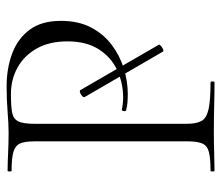

<svg xmlns="http://www.w3.org/2000/svg" viewBox="-64 -604 668 580"><g transform="rotate(-90 270.0 -314.0)"><path d="M267 -392Q265 -395 269.5 -399.5Q274 -404 280 -406Q286 -408 288 -405L425 -168Q426 -166 421.5 -162Q417 -158 411.5 -155.5Q406 -153 404 -156ZM186 -85Q186 -55 194.5 -39.5Q203 -24 230 -18Q257 -12 311 -12Q314 -12 314 -6Q314 0 311 0Q279 0 241.5 -1Q204 -2 160 -2Q128 -2 98 -1Q68 0 44 0Q42 0 42 -6Q42 -12 44 -12Q82 -12 101 -17Q120 -22 126.5 -37Q133 -52 133 -81V-544Q133 -573 126.5 -587.5Q120 -602 101 -607.5Q82 -613 44 -613Q42 -613 42 -619Q42 -625 44 -625Q68 -625 97.5 -623.5Q127 -622 159 -622Q185 -622 222 -625Q259 -628 299 -628Q354 -628 399 -611Q444 -594 470.5 -558Q497 -522 497 -464Q497 -411 477 -373Q457 -335 424.5 -310.5Q392 -286 353 -274Q314 -262 276 -262Q263 -262 250.5 -263Q238 -264 227 -267Q223 -268 224.5 -274.5Q226 -281 229 -280Q238 -278 247.5 -277Q257 -276 265 -276Q309 -276 348 -294Q387 -312 411 -349.5Q435 -387 435 -444Q435 -499 413.5 -537Q392 -575 356 -595Q320 -615 276 -615Q240 -615 220.5 -611.5Q201 -608 193.5 -593Q186 -578 186 -542Z"/></g></svg>

Font: Cormorant Garamond Light
Style: Regular
Weight: 300
Designer: Christian Thalmann (Catharsis Fonts)
Foundry: Catharsis Fonts
Version: Version 4.001